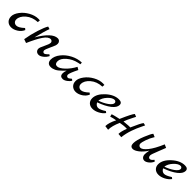

<svg xmlns="http://www.w3.org/2000/svg" viewBox="324 -1600 2855 2855"><g transform="rotate(45 1751.5 -172.5)"><path d="M335.9 -378.9Q345.7 -378.9 366.2 -377L362.8 -337.9Q252.9 -333 180.4 -271Q107.9 -209 107.9 -139.2Q107.9 -110.4 126 -92.3Q144 -74.2 172.9 -74.2Q219.2 -74.2 291 -142.1L314.9 -122.1Q291 -66.9 238 -33.9Q185.1 -1 135.5 -1Q85.9 -1 53.5 -32Q21 -63 21 -116.9Q21 -170.9 68.1 -233.9Q115.2 -296.9 189.7 -337.9Q264.2 -378.9 335.9 -378.9Z M398.9 -15.1Q418 -131.3 453.4 -241.7Q488.8 -352.1 518.6 -399.9L559.6 -387.2Q531.7 -316.4 488.8 -142.1Q627 -377.9 742.7 -377.9Q767.6 -377.9 784.2 -361.1Q800.8 -344.2 800.8 -321Q800.8 -297.9 794.7 -279.5Q788.6 -261.2 757.1 -193.6Q725.6 -126 725.6 -108.9Q725.6 -91.8 735.6 -82.5Q745.6 -73.2 754.6 -73.2Q763.7 -73.2 769.8 -76.2Q775.9 -79.1 783.2 -85Q790.5 -90.8 796.6 -95.9Q802.7 -101.1 811.3 -109.6Q819.8 -118.2 823.7 -121.1L844.7 -105Q822.8 -61 784.2 -31Q745.6 -1 714.6 -1Q683.6 -1 665.8 -19Q647.9 -37.1 647.9 -64Q647.9 -90.8 682.4 -158.4Q716.8 -226.1 716.8 -257.8Q716.8 -272 705.3 -283.4Q693.8 -294.9 677.7 -294.9Q627 -294.9 575 -217.5Q522.9 -140.1 459 5.9Z M891.6 -81.1Q891.6 -150.9 945.6 -219.5Q999.5 -288.1 1083.5 -331.1Q1167.5 -374 1251.5 -375L1253.4 -341.8L1211.4 -333Q1120.6 -313 1051 -252.9Q981.4 -192.9 981.4 -133.5Q981.4 -74.2 1029.8 -74.2Q1074.7 -74.2 1140.6 -137.2Q1206.5 -200.2 1250.5 -285.2L1292.5 -259.8Q1230.5 -134.8 1230.5 -101.1Q1230.5 -86.9 1240 -77.4Q1249.5 -67.9 1259 -67.9Q1268.6 -67.9 1271.5 -68.8Q1274.4 -69.8 1277.6 -71.5Q1280.8 -73.2 1285.2 -76.2Q1289.6 -79.1 1293.2 -82Q1296.9 -85 1304.9 -91.1Q1313 -97.2 1317.9 -101.1L1340.8 -84Q1326.7 -54.2 1289.1 -27.1Q1251.5 0 1220.7 0Q1161.6 0 1161.6 -62Q1161.6 -90.8 1176.8 -130.9L1139.6 -92.8Q1085.4 -37.6 1046.1 -18.8Q1006.8 0 968.8 0Q930.7 0 911.1 -21.5Q891.6 -43 891.6 -81.1Z M1693.4 -378.9Q1703.1 -378.9 1723.6 -377L1720.2 -337.9Q1610.4 -333 1537.8 -271Q1465.3 -209 1465.3 -139.2Q1465.3 -110.4 1483.4 -92.3Q1501.5 -74.2 1530.3 -74.2Q1576.7 -74.2 1648.4 -142.1L1672.4 -122.1Q1648.4 -66.9 1595.5 -33.9Q1542.5 -1 1492.9 -1Q1443.4 -1 1410.9 -32Q1378.4 -63 1378.4 -116.9Q1378.4 -170.9 1425.5 -233.9Q1472.7 -296.9 1547.1 -337.9Q1621.6 -378.9 1693.4 -378.9Z M1734.4 -108.9Q1734.4 -200.7 1831.8 -289.8Q1929.2 -378.9 2029.3 -378.9Q2095.2 -378.9 2095.2 -327.1Q2095.2 -272.9 2025.9 -218Q1956.5 -163.1 1830.6 -118.2Q1839.4 -95.2 1858.4 -82Q1877.4 -68.8 1897.5 -68.8Q1939.9 -69.3 2014.2 -118.2L2037.6 -100.1Q2006.8 -57.1 1952.6 -28.6Q1898.4 0 1847.4 0Q1796.4 0 1765.4 -30Q1734.4 -60.1 1734.4 -108.9ZM1825.2 -147.9Q1906.2 -175.8 1964.4 -217.8Q2022.5 -259.8 2022.5 -294.9Q2022.5 -308.1 2012.5 -318.1Q2002.4 -328.1 1989.3 -328.1Q1942.4 -328.1 1887.7 -269.5Q1833 -210.9 1825.2 -147.9Z M2107.4 -144Q2107.4 -147 2160.9 -160.9Q2214.4 -174.8 2240.2 -179.2Q2320.3 -363.3 2349.1 -392.1L2392.1 -375Q2387.2 -365.2 2369.1 -330.1Q2324.2 -243.2 2308.1 -193.8Q2395 -202.6 2412.6 -202.9Q2430.2 -203.1 2442.4 -202.1Q2512.2 -363.3 2538.1 -389.2L2577.1 -379.9Q2576.2 -373 2548.6 -319.6Q2521 -266.1 2490.2 -179.4Q2459.5 -92.8 2450.2 -4.9L2386.2 -9.8Q2386.2 -64.9 2421.4 -151.9Q2412.6 -152.8 2385 -152.8Q2357.4 -152.8 2284.2 -140.1Q2233.4 -26.4 2233.4 55.2L2166 45.9Q2166 -24.9 2219.2 -128.9Q2168.5 -121.1 2117.2 -105Z M2752 -377.9 2800.3 -356.9Q2759.3 -291 2738.3 -227.1Q2717.3 -163.1 2717.3 -141.6Q2717.3 -120.1 2730.7 -107.2Q2744.1 -94.2 2762.2 -94.2Q2802.2 -94.2 2861.6 -167.7Q2920.9 -241.2 2982.9 -387.2L3034.2 -363.8Q3032.2 -356 2988.5 -248Q2944.8 -140.1 2944.8 -118.7Q2944.8 -97.2 2954.3 -86.2Q2963.9 -75.2 2973.4 -75.2Q2982.9 -75.2 2988 -76.2Q2993.2 -77.1 2998 -80.1Q3002.9 -83 3006.6 -85Q3010.3 -86.9 3015.1 -91.8L3022 -100.1Q3024.9 -102.1 3030.5 -108.6Q3036.1 -115.2 3038.1 -117.2L3059.1 -100.1Q3042 -58.1 3005.6 -29.1Q2969.2 0 2939.7 0Q2910.2 0 2893.1 -20.5Q2876 -41 2876 -74Q2876 -106.9 2887.2 -159.2Q2840.3 -85 2786.1 -43Q2731.9 -1 2694.8 -1Q2638.7 -1 2638.9 -67.9Q2639.2 -134.8 2685.5 -248.3Q2731.9 -361.8 2752 -377.9Z M3122.1 -108.9Q3122.1 -200.7 3219.5 -289.8Q3316.9 -378.9 3417 -378.9Q3482.9 -378.9 3482.9 -327.1Q3482.9 -272.9 3413.6 -218Q3344.2 -163.1 3218.3 -118.2Q3227.1 -95.2 3246.1 -82Q3265.1 -68.8 3285.2 -68.8Q3327.6 -69.3 3401.9 -118.2L3425.3 -100.1Q3394.5 -57.1 3340.3 -28.6Q3286.1 0 3235.1 0Q3184.1 0 3153.1 -30Q3122.1 -60.1 3122.1 -108.9ZM3212.9 -147.9Q3293.9 -175.8 3352.1 -217.8Q3410.2 -259.8 3410.2 -294.9Q3410.2 -308.1 3400.1 -318.1Q3390.1 -328.1 3377 -328.1Q3330.1 -328.1 3275.4 -269.5Q3220.7 -210.9 3212.9 -147.9Z"/></g></svg>

Font: Marck Script
Style: Regular
Weight: 400
Designer: Denis Masharov, Marck Fogel
Foundry: Denis Masharov
Version: Version 1.002